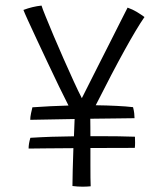

<svg xmlns="http://www.w3.org/2000/svg" viewBox="-20 -680 572 705"><path d="M91 -240Q91 -250 94 -264.2Q97 -278.5 99 -286Q135 -288.5 165.8 -290Q196.5 -291.5 231.5 -292.5Q216.5 -322 196.5 -363Q176.5 -404 155.5 -449Q134.5 -494 115.2 -534.8Q96 -575.5 82.8 -604.8Q69.5 -634 66 -643.5Q99 -656 132.5 -659.5Q135.5 -649 147.8 -619Q160 -589 177.2 -548Q194.5 -507 213.8 -463.5Q233 -420 250.5 -381.8Q268 -343.5 280.5 -319.5Q288 -334 304.2 -366.5Q320.5 -399 341.5 -440.5Q362.5 -482 383.8 -524Q405 -566 422.2 -600.2Q439.5 -634.5 448.5 -652Q467 -645.5 483 -635.8Q499 -626 510.5 -617.5Q453.5 -535 331.5 -293.5Q372.5 -293 408 -291.2Q443.5 -289.5 468.5 -286.5Q471.5 -275 472.8 -264.5Q474 -254 474 -246Q458 -246 412.2 -245.2Q366.5 -244.5 311.5 -244Q311.5 -232 311.8 -215Q312 -198 312 -180Q327 -180 344 -180Q420 -180 475.5 -178Q476 -166.5 476 -155.8Q476 -145 475 -137Q458.5 -137 412.8 -136.8Q367 -136.5 312 -136.5Q312 -130.5 312 -126Q312 -103.5 312 -76.2Q312 -49 312.2 -26.2Q312.5 -3.5 313 4Q307.5 4.5 299.8 5Q292 5.5 284 5.5Q265 5.5 246 3Q246 -16.5 247 -54.5Q248 -92.5 249.5 -136Q193.5 -135.5 147 -135.2Q100.5 -135 85 -134.5Q85 -152 91.5 -174Q131.5 -176.5 169.8 -177.8Q208 -179 251.5 -179.5Q252.5 -213 254 -243Q200.5 -242 155.2 -241.2Q110 -240.5 91 -240Z"/></svg>

Font: Grandstander ExtraLight
Style: Regular
Weight: 200
Designer: Tyler Finck
Foundry: Etcetera Type Co
Version: Version 1.200; ttfautohint (v1.8.3)